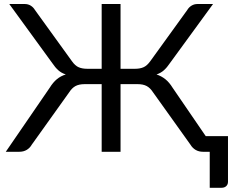

<svg xmlns="http://www.w3.org/2000/svg" viewBox="-20 -736 1128 931"><path d="M1085.5 -76V145.5Q1085.5 158.5 1077 166.5Q1068.5 174.5 1054.5 174.5H997V0H965Q944 0 928.5 -9.2Q913 -18.5 903.5 -34.5L722 -288.5Q708.5 -309.5 691.2 -318.8Q674 -328 647.5 -328H564.5V0H473V-328H390.5Q363.5 -328 346.2 -318.8Q329 -309.5 315.5 -288.5L134 -34.5Q125 -18.5 109.5 -9.2Q94 0 73 0H8L221 -310.5Q237 -336.5 255.8 -352Q274.5 -367.5 299 -375Q277.5 -382 262.5 -395.5Q247.5 -409 233.5 -430L25 -716.5H100.5Q116 -716.5 128.8 -708.8Q141.5 -701 149.5 -687.5L329 -439Q344.5 -417 361.8 -409.8Q379 -402.5 402 -402.5H473V-716.5H564.5V-402.5H636Q658.5 -402.5 675.5 -409.8Q692.5 -417 708.5 -439L888 -687.5Q896 -701 909 -708.8Q922 -716.5 937 -716.5H1013L804 -430Q790 -409 775 -395.5Q760 -382 739 -375Q763 -367 782 -351.8Q801 -336.5 817 -310.5L977.5 -76Z"/></svg>

Font: Lato
Style: Regular
Weight: 400
Designer: Lukasz Dziedzic with Adam Twardoch and Botio Nikoltchev
Foundry: tyPoland Lukasz Dziedzic
Version: Version 2.015; 2015-08-06; http://www.latofonts.com/